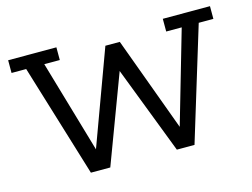

<svg xmlns="http://www.w3.org/2000/svg" viewBox="-84 -722 1128 861"><g transform="rotate(-15 480.5 -291.5)"><path d="M240 0 80 -524H12V-583H236V-524H164L297 -68H279L450 -533H517L688 -68H670L802 -524H730V-583H949V-524H881L721 0H639L473 -432H492L330 0Z"/></g></svg>

Font: Rokkitt SemiBold
Style: Regular
Weight: 400
Version: Version 3.103